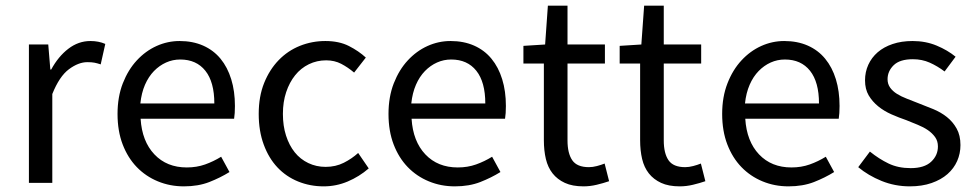

<svg xmlns="http://www.w3.org/2000/svg" viewBox="-20 -642 3424 674"><path d="M81.5 -485.8H149.4L156.7 -397.9H159.7Q184.6 -443.8 220 -470.9Q255.4 -498 297.4 -498Q326.7 -498 349.6 -487.8L333.5 -416Q321.8 -419.9 311.8 -421.9Q301.8 -423.8 286.6 -423.8Q255.4 -423.8 221.9 -398.9Q188.5 -374 163.6 -312V0H81.5Z M392.6 -242.2Q392.6 -301.8 411.1 -349.4Q429.7 -397 460.2 -429.9Q490.7 -462.9 529.5 -480.5Q568.4 -498 610.4 -498Q656.7 -498 693.1 -481.9Q729.5 -465.8 754.2 -435.8Q778.8 -405.8 791.7 -363.8Q804.7 -321.8 804.7 -270Q804.7 -243.2 801.8 -225.1H473.6Q478.5 -146 522 -100.1Q565.4 -54.2 635.7 -54.2Q670.4 -54.2 700 -64.7Q729.5 -75.2 756.3 -91.8L785.6 -38.1Q753.4 -18.1 714.6 -2.9Q675.8 12.2 625.5 12.2Q576.7 12.2 534.2 -5.4Q491.7 -22.9 460.2 -55.4Q428.7 -87.9 410.6 -135Q392.6 -182.1 392.6 -242.2ZM732.4 -278.8Q732.4 -354 700.9 -393.6Q669.4 -433.1 612.8 -433.1Q586.4 -433.1 563 -422.6Q539.6 -412.1 520.5 -392.6Q501.5 -373 489 -344.5Q476.6 -315.9 472.7 -278.8Z M888.2 -242.2Q888.2 -303.2 907.2 -350.6Q926.3 -397.9 958.3 -430.9Q990.2 -463.9 1032.7 -481Q1075.2 -498 1122.1 -498Q1170.4 -498 1204.8 -480.5Q1239.3 -462.9 1264.2 -439.9L1223.1 -387.2Q1201.2 -405.8 1177.7 -418Q1154.3 -430.2 1125 -430.2Q1092.3 -430.2 1064.2 -416.5Q1036.1 -402.8 1016.1 -377.9Q996.1 -353 984.6 -318.6Q973.1 -284.2 973.1 -242.2Q973.1 -200.2 984.1 -166Q995.1 -131.8 1014.6 -107.4Q1034.2 -83 1062.3 -69.6Q1090.3 -56.2 1123 -56.2Q1158.2 -56.2 1186.8 -70.6Q1215.3 -85 1237.3 -105L1274.4 -50.8Q1241.2 -22 1200.7 -4.9Q1160.2 12.2 1116.2 12.2Q1068.4 12.2 1026.4 -4.9Q984.4 -22 953.9 -54.4Q923.3 -86.9 905.8 -134.5Q888.2 -182.1 888.2 -242.2Z M1343.8 -242.2Q1343.8 -301.8 1362.3 -349.4Q1380.9 -397 1411.4 -429.9Q1441.9 -462.9 1480.7 -480.5Q1519.5 -498 1561.5 -498Q1607.9 -498 1644.3 -481.9Q1680.7 -465.8 1705.3 -435.8Q1730 -405.8 1742.9 -363.8Q1755.9 -321.8 1755.9 -270Q1755.9 -243.2 1752.9 -225.1H1424.8Q1429.7 -146 1473.1 -100.1Q1516.6 -54.2 1586.9 -54.2Q1621.6 -54.2 1651.1 -64.7Q1680.7 -75.2 1707.5 -91.8L1736.8 -38.1Q1704.6 -18.1 1665.8 -2.9Q1627 12.2 1576.7 12.2Q1527.8 12.2 1485.4 -5.4Q1442.9 -22.9 1411.4 -55.4Q1379.9 -87.9 1361.8 -135Q1343.8 -182.1 1343.8 -242.2ZM1683.6 -278.8Q1683.6 -354 1652.1 -393.6Q1620.6 -433.1 1564 -433.1Q1537.6 -433.1 1514.2 -422.6Q1490.7 -412.1 1471.7 -392.6Q1452.6 -373 1440.2 -344.5Q1427.7 -315.9 1423.8 -278.8Z M1889.2 -418.9H1817.4V-481L1893.6 -485.8L1903.3 -622.1H1972.2V-485.8H2103.5V-418.9H1972.2V-148.9Q1972.2 -104 1988.8 -79.6Q2005.4 -55.2 2047.4 -55.2Q2060.5 -55.2 2075.4 -59.1Q2090.3 -63 2102.5 -67.9L2118.2 -5.9Q2098.1 1 2074.7 6.6Q2051.3 12.2 2028.3 12.2Q1989.3 12.2 1962.9 0Q1936.5 -12.2 1919.9 -33.2Q1903.3 -54.2 1896.2 -84Q1889.2 -113.8 1889.2 -149.9Z M2227.1 -418.9H2155.3V-481L2231.4 -485.8L2241.2 -622.1H2310.1V-485.8H2441.4V-418.9H2310.1V-148.9Q2310.1 -104 2326.7 -79.6Q2343.3 -55.2 2385.3 -55.2Q2398.4 -55.2 2413.3 -59.1Q2428.2 -63 2440.4 -67.9L2456.1 -5.9Q2436 1 2412.6 6.6Q2389.2 12.2 2366.2 12.2Q2327.1 12.2 2300.8 0Q2274.4 -12.2 2257.8 -33.2Q2241.2 -54.2 2234.1 -84Q2227.1 -113.8 2227.1 -149.9Z M2515.1 -242.2Q2515.1 -301.8 2533.7 -349.4Q2552.2 -397 2582.8 -429.9Q2613.3 -462.9 2652.1 -480.5Q2690.9 -498 2732.9 -498Q2779.3 -498 2815.7 -481.9Q2852.1 -465.8 2876.7 -435.8Q2901.4 -405.8 2914.3 -363.8Q2927.2 -321.8 2927.2 -270Q2927.2 -243.2 2924.3 -225.1H2596.2Q2601.1 -146 2644.5 -100.1Q2688 -54.2 2758.3 -54.2Q2793 -54.2 2822.5 -64.7Q2852.1 -75.2 2878.9 -91.8L2908.2 -38.1Q2876 -18.1 2837.2 -2.9Q2798.3 12.2 2748 12.2Q2699.2 12.2 2656.7 -5.4Q2614.3 -22.9 2582.8 -55.4Q2551.3 -87.9 2533.2 -135Q2515.1 -182.1 2515.1 -242.2ZM2855 -278.8Q2855 -354 2823.5 -393.6Q2792 -433.1 2735.4 -433.1Q2709 -433.1 2685.5 -422.6Q2662.1 -412.1 2643.1 -392.6Q2624 -373 2611.6 -344.5Q2599.1 -315.9 2595.2 -278.8Z M3033.7 -109.9Q3065.9 -84 3099.4 -67.9Q3132.8 -51.8 3176.8 -51.8Q3224.6 -51.8 3248.5 -74Q3272.5 -96.2 3272.5 -127.9Q3272.5 -147 3262.5 -160.9Q3252.4 -174.8 3237.1 -185.3Q3221.7 -195.8 3201.7 -203.9Q3181.6 -211.9 3161.6 -220.2Q3135.7 -229 3109.6 -240.5Q3083.5 -252 3063 -268.6Q3042.5 -285.2 3029.5 -307.1Q3016.6 -329.1 3016.6 -359.9Q3016.6 -389.2 3028.1 -414.6Q3039.6 -439.9 3061 -458.5Q3082.5 -477.1 3113.5 -487.5Q3144.5 -498 3183.6 -498Q3229.5 -498 3268.1 -481.9Q3306.6 -465.8 3334.5 -442.9L3295.9 -391.1Q3270.5 -410.2 3243.7 -422.1Q3216.8 -434.1 3184.6 -434.1Q3138.7 -434.1 3117.2 -413.1Q3095.7 -392.1 3095.7 -363.8Q3095.7 -347.2 3104.7 -334.5Q3113.8 -321.8 3128.7 -312.5Q3143.6 -303.2 3163.1 -295.7Q3182.6 -288.1 3203.6 -279.8Q3229.5 -270 3256.1 -259Q3282.7 -248 3303.7 -231.4Q3324.7 -214.8 3338.1 -190.9Q3351.6 -167 3351.6 -132.8Q3351.6 -103 3340.1 -76.9Q3328.6 -50.8 3306.2 -31Q3283.7 -11.2 3250.2 0.5Q3216.8 12.2 3173.8 12.2Q3121.6 12.2 3074.7 -6.8Q3027.8 -25.9 2992.7 -55.2Z"/></svg>

Font: Pyidaungsu ZawDecode
Style: Regular
Weight: 400
Designer: Sun Tun
Foundry: Your Own Font Foundry
Version: Version 2.50